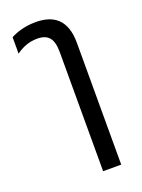

<svg xmlns="http://www.w3.org/2000/svg" viewBox="-138 -591 625 847"><g transform="rotate(-20 174.5 -167.0)"><path d="M140 -527C85 -527 44 -511 22 -499V-422C51 -443 83 -456 121 -456C174 -456 195 -428 195 -366V193H280V-379C280 -487 224 -527 140 -527Z"/></g></svg>

Font: Noto Sans Thai UI Condensed
Style: Regular
Weight: 400
Width: 3
Designer: Monotype Design Team
Foundry: Monotype Imaging Inc.
Version: Version 1.901